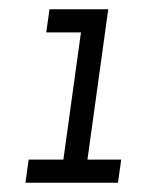

<svg xmlns="http://www.w3.org/2000/svg" viewBox="-20 -395 310 415"><path d="M42 -50 35 0H235L242 -50H169L214 -375H87L80 -325H155L117 -50Z"/></svg>

Font: Josefin Slab Thin Medium
Style: Italic
Weight: 500
Italic angle: -12°
Version: Version 2.000